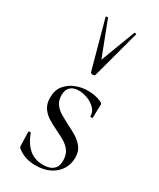

<svg xmlns="http://www.w3.org/2000/svg" viewBox="-190 -792 718 865"><g transform="rotate(30 169.0 -359.5)"><path d="M96 -322Q96 -295 109.5 -276.5Q123 -258 144.5 -245.5Q166 -233 189 -221Q215 -209 238 -194.5Q261 -180 276 -160Q291 -140 291 -108Q291 -76 275 -49Q259 -22 227.5 -5.5Q196 11 151 11Q127 11 104 4.5Q81 -2 57 -20Q55 -22 53 -25Q51 -28 51 -32L49 -104Q49 -107 54.5 -107.5Q60 -108 61 -105Q74 -71 91.5 -49.5Q109 -28 131 -18Q153 -8 180 -8Q215 -8 233.5 -24.5Q252 -41 250 -74Q249 -103 235 -121Q221 -139 200 -151Q179 -163 156 -174Q131 -186 108.5 -199.5Q86 -213 71.5 -234Q57 -255 57 -288Q57 -326 77 -350.5Q97 -375 127.5 -387Q158 -399 191 -399Q209 -399 227 -395.5Q245 -392 262 -384Q271 -380 271 -373Q271 -358 270 -341Q269 -324 269 -304Q269 -302 263 -302Q257 -302 257 -304Q257 -327 240.5 -344Q224 -361 200.5 -370Q177 -379 154 -379Q127 -379 111.5 -365Q96 -351 96 -322ZM92 -726Q91 -729 96.5 -730Q102 -731 103 -729L172 -550L240 -729Q241 -731 246.5 -730Q252 -729 250 -726L183 -477Q182 -472 172 -472Q162 -472 160 -477Z"/></g></svg>

Font: Cormorant Infant Light
Style: Regular
Weight: 300
Designer: Christian Thalmann (Catharsis Fonts)
Foundry: Catharsis Fonts
Version: Version 4.001